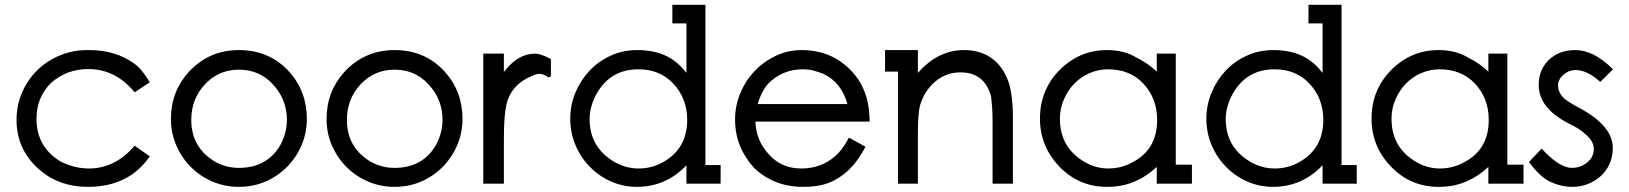

<svg xmlns="http://www.w3.org/2000/svg" viewBox="-20 -750 6652 784"><path d="M339 13Q218 13 135.5 -62Q47.5 -142 47.5 -260.5Q47.5 -319.5 69.8 -371.5Q92 -423.5 131.2 -462.2Q170.5 -501 223.2 -523.2Q276 -545.5 336.5 -545.5H344.5Q453.5 -545.5 530 -489Q561.5 -465.5 591.5 -414L530 -373Q452 -468 340.5 -468Q252 -468 188 -411Q129 -352 129 -265.5Q129 -147.5 231 -88.5Q286.5 -62 343 -62Q450.5 -62 530 -155L591.5 -111.5Q506 13 339 13Z M955.5 13Q899 13 849 -8Q799 -29 761 -66.5Q723 -104 700.5 -154.5Q678 -205 678 -264.5Q678 -376 750.5 -456Q833 -545.5 955.5 -545.5Q1080.5 -545.5 1160.5 -457.5Q1233 -377 1233 -264.5Q1233 -208 1211.8 -158Q1190.5 -108 1153.2 -69.8Q1116 -31.5 1065.2 -9.2Q1014.5 13 955.5 13ZM955.5 -465.5Q874 -465.5 817.5 -406.5Q761 -346 761 -260.5Q761 -147.5 858.5 -89.5Q903 -64.5 955.5 -64.5Q1071 -64.5 1125.5 -159Q1151.5 -209 1151.5 -260.5Q1151.5 -344.5 1093.5 -406.5Q1038.5 -465.5 955.5 -465.5Z M1591 13Q1534.5 13 1484.5 -8Q1434.5 -29 1396.5 -66.5Q1358.5 -104 1336 -154.5Q1313.5 -205 1313.5 -264.5Q1313.5 -376 1386 -456Q1468.5 -545.5 1591 -545.5Q1716 -545.5 1796 -457.5Q1868.5 -377 1868.5 -264.5Q1868.5 -208 1847.2 -158Q1826 -108 1788.8 -69.8Q1751.5 -31.5 1700.8 -9.2Q1650 13 1591 13ZM1591 -465.5Q1509.5 -465.5 1453 -406.5Q1396.5 -346 1396.5 -260.5Q1396.5 -147.5 1494 -89.5Q1538.5 -64.5 1591 -64.5Q1706.5 -64.5 1761 -159Q1787 -209 1787 -260.5Q1787 -344.5 1729 -406.5Q1674 -465.5 1591 -465.5Z M2220 -433.5Q2199.5 -448.5 2182 -448.5Q2171.5 -448.5 2156 -441.5Q2067.5 -406.5 2048 -323.5Q2037.5 -278.5 2037.5 -181.5V0H1953.5V-531H2037.5V-456Q2094 -531 2165 -531Q2187.5 -531 2229.5 -509V-439L2220 -433.5Z M2783 -75Q2699 13 2580.5 13Q2525.5 13 2476.2 -8.5Q2427 -30 2389.2 -68.2Q2351.5 -106.5 2330 -157.2Q2308.5 -208 2308.5 -265.5Q2308.5 -321 2329.5 -371.5Q2350.5 -422 2386.8 -460.8Q2423 -499.5 2473 -522.5Q2523 -545.5 2582 -545.5Q2646.5 -545.5 2695.8 -523.8Q2745 -502 2783 -452V-654.5H2725.5V-730.5H2860.5V-76H2922.5V0H2783ZM2587.5 -467Q2472.5 -467 2416 -367Q2387.5 -314 2387.5 -264.5Q2387.5 -147.5 2489.5 -88.5Q2536 -62 2587.5 -62Q2642.5 -62 2688.5 -88.5Q2786 -143.5 2786 -260.5Q2786 -348.5 2729 -409Q2674 -467 2587.5 -467Z M3064.5 -253.5Q3068 -174.5 3118.5 -121Q3169.5 -62 3252 -62Q3331 -62 3387.5 -110Q3419.5 -136.5 3446.5 -188L3514 -151Q3459 -42 3365.5 -4Q3323.5 13 3259 13Q3140.5 13 3059 -64.5Q3021 -106.5 3001.2 -155.2Q2981.5 -204 2981.5 -263Q2981.5 -316.5 3002 -367.2Q3022.5 -418 3059.2 -457.5Q3096 -497 3146 -521.2Q3196 -545.5 3253.5 -545.5Q3389 -545.5 3473 -441.5Q3531 -368.5 3531 -253.5ZM3342 -448.5Q3319.5 -457.5 3299.8 -462.2Q3280 -467 3257.5 -467Q3184 -467 3128.5 -419.5Q3094.5 -391.5 3073.5 -325H3440.5Q3415.5 -414 3342 -448.5Z M4033 -253.5Q4033 -289.5 4031 -314.2Q4029 -339 4027 -356Q4000.5 -454.5 3902 -454.5Q3842.5 -454.5 3798.5 -416.5Q3754.5 -378.5 3737.5 -322Q3732 -303.5 3730 -272Q3728 -240.5 3728 -198.5V0H3647V-457.5H3594V-545.5H3728V-452Q3809.5 -545.5 3916 -545.5Q3979.5 -545.5 4024 -516Q4068.5 -486.5 4092 -431Q4103 -407.5 4109.5 -366.2Q4116 -325 4116 -272V0H4033Z M4703.5 -68.5Q4661.5 -30 4622 -13Q4595.5 0 4565.2 6.5Q4535 13 4500 13Q4385.5 13 4305.5 -70Q4226.5 -152.5 4226.5 -265.5Q4226.5 -382.5 4306.5 -464Q4388 -545.5 4500 -545.5Q4570.5 -545.5 4620.5 -515Q4670.5 -490 4703.5 -457.5V-531H4781V-77.5H4847V0H4703.5ZM4505 -467Q4464.5 -467 4428.2 -451Q4392 -435 4365.8 -407.5Q4339.5 -380 4323.8 -343.2Q4308 -306.5 4308 -264.5Q4308 -147.5 4409 -88.5Q4455 -62 4505 -62Q4560 -62 4606.5 -88.5Q4705 -140.5 4705 -260.5Q4705 -348.5 4648.5 -409Q4593 -467 4505 -467Z M5380.5 -75Q5296.5 13 5178 13Q5123 13 5073.8 -8.5Q5024.5 -30 4986.8 -68.2Q4949 -106.5 4927.5 -157.2Q4906 -208 4906 -265.5Q4906 -321 4927 -371.5Q4948 -422 4984.2 -460.8Q5020.5 -499.5 5070.5 -522.5Q5120.5 -545.5 5179.5 -545.5Q5244 -545.5 5293.2 -523.8Q5342.5 -502 5380.5 -452V-654.5H5323V-730.5H5458V-76H5520V0H5380.5ZM5185 -467Q5070 -467 5013.5 -367Q4985 -314 4985 -264.5Q4985 -147.5 5087 -88.5Q5133.5 -62 5185 -62Q5240 -62 5286 -88.5Q5383.5 -143.5 5383.5 -260.5Q5383.5 -348.5 5326.5 -409Q5271.5 -467 5185 -467Z M6057.5 -68.5Q6015.5 -30 5976 -13Q5949.5 0 5919.2 6.5Q5889 13 5854 13Q5739.5 13 5659.5 -70Q5580.5 -152.5 5580.5 -265.5Q5580.5 -382.5 5660.5 -464Q5742 -545.5 5854 -545.5Q5924.5 -545.5 5974.5 -515Q6024.5 -490 6057.5 -457.5V-531H6135V-77.5H6201V0H6057.5ZM5859 -467Q5818.5 -467 5782.2 -451Q5746 -435 5719.8 -407.5Q5693.5 -380 5677.8 -343.2Q5662 -306.5 5662 -264.5Q5662 -147.5 5763 -88.5Q5809 -62 5859 -62Q5914 -62 5960.5 -88.5Q6059 -140.5 6059 -260.5Q6059 -348.5 6002.5 -409Q5947 -467 5859 -467Z M6400 13Q6355.5 13 6312 -6.8Q6268.5 -26.5 6223.5 -88.5L6275 -143.5Q6347 -64.5 6398.5 -64.5Q6433 -64.5 6460.5 -86.2Q6488 -108 6488 -142Q6488 -176 6448.5 -206.5Q6434 -222 6388 -244.5Q6263 -308 6263 -402.5Q6263 -465.5 6304.5 -505.5Q6346 -545.5 6413 -545.5Q6488 -545.5 6566.5 -467L6514.5 -415.5Q6461.5 -464 6413 -464Q6386.5 -464 6364.2 -445Q6342 -426 6342 -401Q6342 -377 6360 -355Q6372.5 -339 6434 -306.5Q6497.5 -272 6531.5 -231.8Q6565.5 -191.5 6565.5 -146Q6565.5 -110 6552.5 -81.2Q6539.5 -52.5 6517 -31.5Q6494.5 -10.5 6464.2 1.2Q6434 13 6400 13Z"/></svg>

Font: MM Phetkon
Style: Regular
Weight: 400
Designer: Khon Soe Zaw Thu
Version: Version 1.00 July 15, 2016, initial release